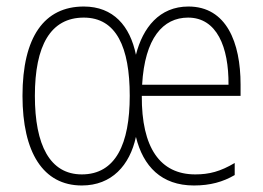

<svg xmlns="http://www.w3.org/2000/svg" viewBox="-20 -559 808 589"><path d="M558 -539C469 -539 418 -474 397 -391C379 -479 328 -539 237 -539C116 -539 49 -446 49 -265C49 -92 112 10 231 10C323 10 378 -52 397 -139C419 -49 475 10 575 10C625 10 664 -1 700 -22V-59C656 -33 622 -24 579 -24C471 -24 414 -106 415 -265H718V-300C718 -428 675 -539 558 -539ZM557 -505C645 -505 682 -415 681 -299H416C424 -442 480 -505 557 -505ZM237 -505C337 -505 378 -414 378 -265C378 -118 335 -24 231 -24C133 -24 87 -114 87 -265C87 -419 135 -505 237 -505Z"/></svg>

Font: Noto Sans Devanagari Condensed ExtraLight
Style: Regular
Weight: 200
Width: 3
Designer: Jelle Bosma - Monotype Design Team
Foundry: Monotype Imaging Inc.
Version: Version 2.004